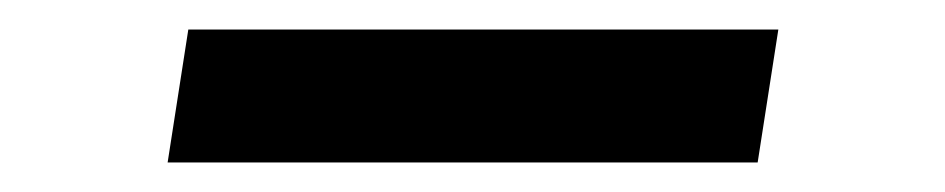

<svg xmlns="http://www.w3.org/2000/svg" viewBox="-20 -342 640 130"><path d="M107.5 -322H507L493 -232H93.5Z"/></svg>

Font: JuliaMono Light
Style: Italic
Weight: 300
Italic angle: -9°
Monospace: yes
Designer: cormullion
Foundry: corm
Version: Version 0.054; ttfautohint (v1.8.4)